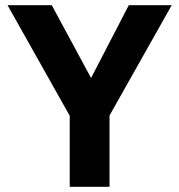

<svg xmlns="http://www.w3.org/2000/svg" viewBox="-20 -718 689 738"><path d="M248 0V-273L9 -698H179L329 -420H331L475 -698H640L401 -274V0Z"/></svg>

Font: Plexus Sans Bold
Style: Regular
Weight: 700
Version: Version 2.001;PS 002.001;hotconv 1.0.70;makeotf.lib2.5.58329